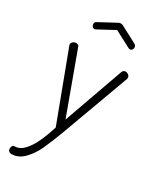

<svg xmlns="http://www.w3.org/2000/svg" viewBox="-233 -764 874 1066"><g transform="rotate(30 204.0 -231.0)"><path d="M17 -455Q17 -465 26 -472Q35 -479 46 -479Q52 -479 58 -475.5Q64 -472 65 -466L206 -81L343 -466Q346 -472 351 -475.5Q356 -479 362 -479Q368 -479 374.5 -476Q381 -473 385.5 -467.5Q390 -462 390 -455Q390 -450 389 -447L231 -16Q230 -12 228 -8Q200 66 178 114Q156 162 121 198.5Q86 235 41 235Q31 235 24.5 229Q18 223 18 212Q18 202 22.5 195.5Q27 189 36 189Q68 189 95 160Q122 131 143 85.5Q164 40 181 -16L19 -447Q17 -453 17 -455ZM99 -598Q97 -597 94 -596Q86 -596 80 -602.5Q74 -609 74 -619Q74 -624 76.5 -628.5Q79 -633 85 -636L189 -692Q197 -697 206 -697Q215 -697 223 -692L327 -637Q338 -631 338 -617Q338 -609 332.5 -603Q327 -597 319 -597Q317 -597 313 -599Q312 -600 310 -600L206 -655L102 -599Z"/></g></svg>

Font: Dosis
Style: Regular
Weight: 400
Designer: Edgar Tolentino, Pablo Impallari, Igino Marini
Foundry: Edgar Tolentino, Pablo Impallari, Igino Marini
Version: Version 1.007;Glyphs 3.1.1 (3134)